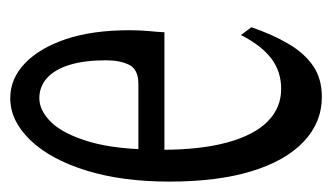

<svg xmlns="http://www.w3.org/2000/svg" viewBox="-158 -482 642 371"><g transform="rotate(-90 162.5 -297.0)"><path d="M160.2 4.4Q110.8 4.4 73.7 -30.8Q36.6 -65.9 16.6 -131.6Q-3.4 -197.3 -3.4 -290Q-3.4 -382.3 18.3 -451.7Q40 -521 77.1 -559.3Q114.3 -597.7 157.7 -597.7Q195.3 -597.7 224.9 -569.6Q254.4 -541.5 271.7 -490.7Q289.1 -439.9 289.1 -366.7Q289.1 -346.7 287.4 -329.1Q285.6 -311.5 285.2 -299.8H23.4V-350.1H185.1Q213.4 -350.1 222.2 -367.9Q231 -385.7 231 -412.6Q231 -454.1 222.2 -482.9Q213.4 -511.7 196.8 -526.6Q180.2 -541.5 157.7 -541.5Q133.8 -541.5 111.1 -518.3Q88.4 -495.1 73.2 -443.4Q58.1 -391.6 58.1 -304.2Q58.1 -230 72.3 -178.2Q86.4 -126.5 112.8 -100.3Q139.2 -74.2 175.8 -74.2Q209 -74.2 234.1 -93Q259.3 -111.8 279.8 -151.9L294.9 -131.8Q280.8 -90.8 262.9 -60.3Q245.1 -29.8 220.5 -12.7Q195.8 4.4 160.2 4.4Z"/></g></svg>

Font: Scarab Serif
Style: Condensed
Weight: 400
Designer: John Roberts
Foundry: Scarab
Version: 1.0